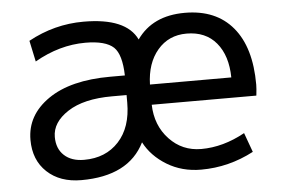

<svg xmlns="http://www.w3.org/2000/svg" viewBox="-44 -594 978 666"><g transform="rotate(-5 445.0 -261.5)"><path d="M134.8 -145.5Q134.8 -104.5 160.2 -81.1Q185.5 -57.6 229.5 -57.6Q304.7 -57.6 350.1 -106.9Q395.5 -156.2 395.5 -242.2V-268.6H344.7Q246.1 -268.6 190.4 -232.4Q134.8 -196.3 134.8 -145.5ZM479.5 -227.5Q481.4 -155.3 526.4 -107.4Q571.3 -59.6 637.7 -59.6Q713.9 -59.6 790 -101.6L814.5 -34.2Q727.5 11.7 630.9 11.7Q564.5 11.7 512.2 -20Q460 -51.8 434.6 -100.6Q378.9 11.7 213.9 11.7Q139.6 11.7 94.7 -30.3Q49.8 -72.3 49.8 -142.6Q49.8 -228.5 127.9 -282.7Q206.1 -336.9 344.7 -336.9H395.5Q393.6 -410.2 367.2 -435.5Q338.9 -461.9 268.6 -461.9Q178.7 -461.9 91.8 -412.1L76.2 -485.4Q167 -535.2 268.6 -535.2Q417 -535.2 454.1 -457Q508.8 -535.2 621.1 -535.2Q729.5 -535.2 788.1 -465.3Q846.7 -395.5 846.7 -265.6Q846.7 -252.9 843.8 -227.5ZM479.5 -297.9H762.7Q761.7 -374 724.6 -418.5Q687.5 -462.9 621.1 -462.9Q558.6 -462.9 520 -417.5Q481.4 -372.1 479.5 -297.9Z"/></g></svg>

Font: Nasu
Style: Regular
Weight: 400
Designer: Ryoko NISHIZUKA (kana &amp; ideographs); Paul D. Hunt (Latin, Greek &amp; Cyrillic); Wenlong ZHANG (bopomofo); Sandoll C
Version: Version 2014.1215